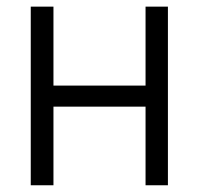

<svg xmlns="http://www.w3.org/2000/svg" viewBox="-20 -550 591 570"><path d="M138.7 -295.9H412.1V-530.3H478.5V0H412.1V-233.4H138.7V0H71.3V-530.3H138.7Z"/></svg>

Font: Pretendard Std Light
Style: Regular
Weight: 300
Designer: Base glyphs from Inter by Rasmus Andersson; Hangeul glyphs from Noto Sans CJK(Source Han Sans) by Jang Soo-young and Kan
Foundry: Kil Hyung-jin
Version: Version 1.309